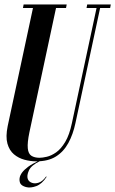

<svg xmlns="http://www.w3.org/2000/svg" viewBox="-20 -719 518 863"><path d="M187 74.5 189.8 75.5Q168.8 108 142.9 117.6Q117 127.2 96.8 121.8Q76.5 116.2 70.8 104.5Q66.5 94 68.1 81.8Q69.8 69.5 79.2 56.6Q88.8 43.8 106.6 30.6Q124.5 17.5 152.2 4.5H160.5Q120.2 24 109.9 47.2Q99.5 70.5 104.8 85.2Q109.2 97.5 123.1 102.6Q137 107.8 154.5 101.8Q172 95.8 187 74.5ZM143 6.2Q117 6.2 90.1 -1Q63.2 -8.2 42.6 -25.5Q22 -42.8 13.4 -73.5Q4.8 -104.2 14.5 -152L128.2 -683H83.2L86.2 -699H279.8L276.8 -683H231.8L112 -123.5Q102.5 -77.5 104.9 -52.6Q107.2 -27.8 121.2 -18.8Q135.2 -9.8 158 -9.8Q170.5 -9.8 190.5 -14.4Q210.5 -19 232.4 -34.2Q254.2 -49.5 273.1 -81Q292 -112.5 303.2 -165.5L414 -683H369L372 -699H478L475 -683H430L319.2 -166.2Q308.5 -115.2 287.2 -76.2Q266 -37.2 231.2 -15.5Q196.5 6.2 143 6.2Z"/></svg>

Font: Emberly Black
Style: Italic
Weight: 900
Italic angle: -12°
Designer: Rajesh Rajput
Foundry: Rajesh Rajput
Version: Version 1.000